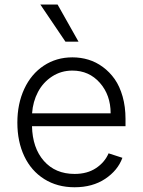

<svg xmlns="http://www.w3.org/2000/svg" viewBox="-20 -802 621 834"><path d="M304 11.4Q228.7 11.4 172.1 -24.3Q115.4 -60 85.4 -123.6Q55.4 -187.1 55.4 -269.5Q55.4 -351.2 85.4 -415.8Q115.4 -480.5 170.1 -516.7Q224.8 -552.9 294.4 -552.9Q330.6 -552.9 364 -542.8Q397.4 -532.7 426.8 -511Q456.3 -489.3 478.2 -458.3Q500 -427.2 512.6 -382.8Q525.2 -338.4 525.2 -285.2V-253.9H119Q121.1 -159.1 170.8 -102.8Q220.5 -46.5 304 -46.5Q359 -46.5 396.8 -71.6Q434.7 -96.6 451.7 -136L511.7 -116.5Q491.8 -61.8 437 -25.2Q382.1 11.4 304 11.4ZM119.3 -309.7H460.6Q460.6 -389.2 413.7 -442.3Q366.8 -495.4 294.4 -495.4Q245.7 -495.4 206.5 -470Q167.3 -444.6 145.1 -402.7Q122.9 -360.8 119.3 -309.7ZM264.2 -621.1 155.2 -782.3H230.1L321 -621.1Z"/></svg>

Font: Inter Light BETA
Style: Regular
Weight: 300
Designer: Rasmus Andersson
Foundry: rsms
Version: Version 3.011;git-f93a4a705